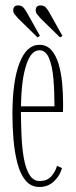

<svg xmlns="http://www.w3.org/2000/svg" viewBox="-20 -696 288 726"><path d="M129.5 11Q96.5 11 76.2 -14Q56 -39 45.5 -80Q35 -121 31 -169Q27 -217 27 -262.5Q27 -389 53.8 -457.8Q80.5 -526.5 129 -526.5Q157 -526.5 174.8 -506Q192.5 -485.5 202 -452.5Q211.5 -419.5 215 -381.5Q218.5 -343.5 218.5 -308Q218.5 -299 218.5 -290.2Q218.5 -281.5 218 -272.5H59Q59.5 -226.5 61.5 -180.2Q63.5 -134 70.5 -95.8Q77.5 -57.5 91.8 -34.5Q106 -11.5 130 -11.5Q159 -11.5 174.8 -30.2Q190.5 -49 195.5 -69L214.5 -60.5Q206.5 -31 183.8 -10Q161 11 129.5 11ZM129 -506Q97 -506 78.8 -449.2Q60.5 -392.5 59.5 -294H186Q186 -351.5 181.8 -399.8Q177.5 -448 165 -477Q152.5 -506 129 -506ZM207 -554.5 133 -627Q126 -634.5 120.5 -641.8Q115 -649 115 -656.5Q115 -675.5 133.5 -675.5Q146.5 -675.5 153.5 -667.5Q160.5 -659.5 165.5 -650.5L216 -560.5ZM122 -554.5 48 -627Q41 -634.5 35.5 -641.8Q30 -649 30 -656.5Q30 -675.5 48.5 -675.5Q61.5 -675.5 68.5 -667.5Q75.5 -659.5 80.5 -650.5L131 -560.5Z"/></svg>

Font: Imbue 50pt Thin
Style: Regular
Weight: 100
Designer: Tyler Finck
Foundry: Etcetera Type Company
Version: Version 1.102; ttfautohint (v1.8.3)